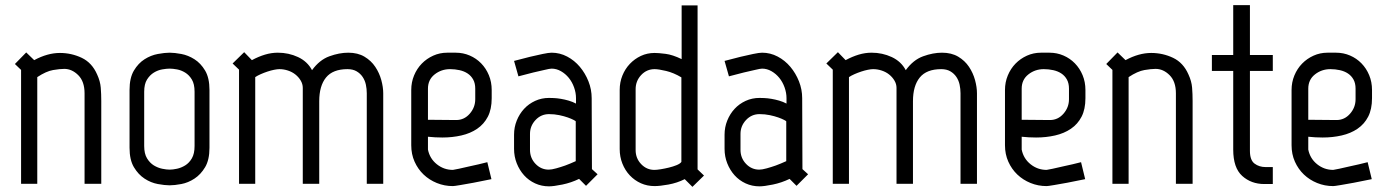

<svg xmlns="http://www.w3.org/2000/svg" viewBox="-20 -715 5401 747"><path d="M358 -425Q370 -399 372 -374Q374 -349 374 -322V0H309V-352Q309 -398 284.5 -422.5Q260 -447 230 -447Q213 -447 186.5 -442.5Q160 -438 125 -415V0H62V-443L38 -466L82 -511L113 -481Q165 -509 213 -509Q258 -509 298 -490Q338 -471 358 -425Z M737 -358Q737 -388 726.5 -405.5Q716 -423 700.5 -432.5Q685 -442 668.5 -445Q652 -448 640 -448Q628 -448 611 -445Q594 -442 578.5 -432.5Q563 -423 552 -405.5Q541 -388 541 -358V-147Q541 -117 552 -99Q563 -81 578.5 -71.5Q594 -62 611 -58.5Q628 -55 640 -55Q652 -55 668.5 -58.5Q685 -62 700.5 -71.5Q716 -81 726.5 -99Q737 -117 737 -147ZM795 -140Q795 -93 778 -64.5Q761 -36 736.5 -20Q712 -4 685.5 1Q659 6 640 6Q621 6 594 1Q567 -4 542.5 -20Q518 -36 501 -64.5Q484 -93 484 -140V-365Q484 -412 501 -440.5Q518 -469 542.5 -484.5Q567 -500 594 -505Q621 -510 640 -510Q659 -510 685.5 -505Q712 -500 736.5 -484.5Q761 -469 778 -440.5Q795 -412 795 -365Z M1158 -373Q1158 -388 1150 -401.5Q1142 -415 1129.5 -425Q1117 -435 1100.5 -440.5Q1084 -446 1067 -446Q1059 -446 1046.5 -443.5Q1034 -441 1020.5 -436.5Q1007 -432 994.5 -426.5Q982 -421 973 -415V0H910V-444L885 -468L930 -512L960 -481Q986 -495 1011 -502.5Q1036 -510 1061 -510Q1103 -510 1139.5 -493Q1176 -476 1194 -442Q1223 -482 1261.5 -496Q1300 -510 1335 -510Q1372 -510 1398 -494.5Q1424 -479 1440 -455Q1456 -431 1463.5 -403.5Q1471 -376 1471 -352V0H1407V-352Q1407 -369 1403.5 -385.5Q1400 -402 1391 -415.5Q1382 -429 1367.5 -437.5Q1353 -446 1332 -446Q1275 -446 1248.5 -413.5Q1222 -381 1222 -321V0H1158Z M1755 -248Q1786 -248 1807.5 -272.5Q1829 -297 1829 -329V-370Q1829 -391 1821 -405.5Q1813 -420 1799.5 -429Q1786 -438 1768 -442Q1750 -446 1731 -446Q1697 -446 1671 -425.5Q1645 -405 1645 -370V-249ZM1580 -365Q1580 -395 1591 -421.5Q1602 -448 1621 -467.5Q1640 -487 1665.5 -498.5Q1691 -510 1720 -510H1753Q1782 -510 1807.5 -499Q1833 -488 1852 -468.5Q1871 -449 1882 -422.5Q1893 -396 1893 -365V-333Q1893 -290 1878 -261Q1863 -232 1836.5 -214Q1810 -196 1775 -188Q1740 -180 1701 -180Q1673 -180 1645 -183V-133Q1652 -98 1679.5 -76Q1707 -54 1742 -54Q1744 -54 1765.5 -58.5Q1787 -63 1812 -69Q1841 -75 1876 -84L1892 -18Q1854 -10 1822 -4Q1795 1 1771 5Q1747 9 1742 9Q1709 9 1679.5 -3Q1650 -15 1628 -36Q1606 -57 1593 -86Q1580 -115 1580 -150Z M2220 -243Q2220 -244 2211.5 -248.5Q2203 -253 2189 -258Q2175 -263 2156 -267Q2137 -271 2116 -271Q2085 -271 2063.5 -248Q2042 -225 2042 -194V-132Q2042 -100 2063.5 -77.5Q2085 -55 2115 -55Q2126 -55 2144 -60Q2162 -65 2179 -71Q2198 -78 2220 -88ZM2283 -57 2305 -37 2260 8 2233 -19Q2202 -4 2168 3Q2134 10 2116 10Q2087 10 2062 -1.5Q2037 -13 2019 -33Q2001 -53 1990.5 -79.5Q1980 -106 1980 -136V-191Q1980 -220 1990.5 -246Q2001 -272 2019 -291.5Q2037 -311 2062 -322.5Q2087 -334 2116 -334Q2122 -334 2134.5 -333.5Q2147 -333 2162 -330.5Q2177 -328 2192.5 -323.5Q2208 -319 2221 -312V-333Q2221 -354 2213.5 -375Q2206 -396 2193 -412Q2180 -428 2162.5 -438Q2145 -448 2126 -448Q2119 -448 2098.5 -443Q2078 -438 2055 -433Q2029 -426 1997 -418L1980 -478Q2013 -487 2042 -494Q2067 -500 2091 -505Q2115 -510 2126 -510Q2158 -510 2186.5 -495Q2215 -480 2236 -455Q2257 -430 2269.5 -398.5Q2282 -367 2282 -333Z M2631 -414Q2601 -432 2571.5 -439Q2542 -446 2527 -446Q2496 -446 2474.5 -423Q2453 -400 2453 -368V-131Q2453 -99 2474.5 -76.5Q2496 -54 2526 -54Q2535 -54 2550.5 -56.5Q2566 -59 2582.5 -63Q2599 -67 2612.5 -72.5Q2626 -78 2631 -85ZM2632 -694H2694V-56L2719 -32L2674 12L2644 -18Q2614 -3 2580.5 3Q2547 9 2527 9Q2498 9 2473.5 -2Q2449 -13 2430.5 -32.5Q2412 -52 2401.5 -78.5Q2391 -105 2391 -135V-365Q2391 -395 2401.5 -421Q2412 -447 2430.5 -466.5Q2449 -486 2473.5 -497.5Q2498 -509 2527 -509Q2542 -509 2569.5 -505.5Q2597 -502 2632 -485Z M3039 -243Q3039 -244 3030.5 -248.5Q3022 -253 3008 -258Q2994 -263 2975 -267Q2956 -271 2935 -271Q2904 -271 2882.5 -248Q2861 -225 2861 -194V-132Q2861 -100 2882.5 -77.5Q2904 -55 2934 -55Q2945 -55 2963 -60Q2981 -65 2998 -71Q3017 -78 3039 -88ZM3102 -57 3124 -37 3079 8 3052 -19Q3021 -4 2987 3Q2953 10 2935 10Q2906 10 2881 -1.5Q2856 -13 2838 -33Q2820 -53 2809.5 -79.5Q2799 -106 2799 -136V-191Q2799 -220 2809.5 -246Q2820 -272 2838 -291.5Q2856 -311 2881 -322.5Q2906 -334 2935 -334Q2941 -334 2953.5 -333.5Q2966 -333 2981 -330.5Q2996 -328 3011.5 -323.5Q3027 -319 3040 -312V-333Q3040 -354 3032.5 -375Q3025 -396 3012 -412Q2999 -428 2981.5 -438Q2964 -448 2945 -448Q2938 -448 2917.5 -443Q2897 -438 2874 -433Q2848 -426 2816 -418L2799 -478Q2832 -487 2861 -494Q2886 -500 2910 -505Q2934 -510 2945 -510Q2977 -510 3005.5 -495Q3034 -480 3055 -455Q3076 -430 3088.5 -398.5Q3101 -367 3101 -333Z M3468 -373Q3468 -388 3460 -401.5Q3452 -415 3439.5 -425Q3427 -435 3410.5 -440.5Q3394 -446 3377 -446Q3369 -446 3356.5 -443.5Q3344 -441 3330.5 -436.5Q3317 -432 3304.5 -426.5Q3292 -421 3283 -415V0H3220V-444L3195 -468L3240 -512L3270 -481Q3296 -495 3321 -502.5Q3346 -510 3371 -510Q3413 -510 3449.5 -493Q3486 -476 3504 -442Q3533 -482 3571.5 -496Q3610 -510 3645 -510Q3682 -510 3708 -494.5Q3734 -479 3750 -455Q3766 -431 3773.5 -403.5Q3781 -376 3781 -352V0H3717V-352Q3717 -369 3713.5 -385.5Q3710 -402 3701 -415.5Q3692 -429 3677.5 -437.5Q3663 -446 3642 -446Q3585 -446 3558.5 -413.5Q3532 -381 3532 -321V0H3468Z M4065 -248Q4096 -248 4117.5 -272.5Q4139 -297 4139 -329V-370Q4139 -391 4131 -405.5Q4123 -420 4109.5 -429Q4096 -438 4078 -442Q4060 -446 4041 -446Q4007 -446 3981 -425.5Q3955 -405 3955 -370V-249ZM3890 -365Q3890 -395 3901 -421.5Q3912 -448 3931 -467.5Q3950 -487 3975.5 -498.5Q4001 -510 4030 -510H4063Q4092 -510 4117.5 -499Q4143 -488 4162 -468.5Q4181 -449 4192 -422.5Q4203 -396 4203 -365V-333Q4203 -290 4188 -261Q4173 -232 4146.5 -214Q4120 -196 4085 -188Q4050 -180 4011 -180Q3983 -180 3955 -183V-133Q3962 -98 3989.5 -76Q4017 -54 4052 -54Q4054 -54 4075.5 -58.5Q4097 -63 4122 -69Q4151 -75 4186 -84L4202 -18Q4164 -10 4132 -4Q4105 1 4081 5Q4057 9 4052 9Q4019 9 3989.5 -3Q3960 -15 3938 -36Q3916 -57 3903 -86Q3890 -115 3890 -150Z M4604 -425Q4616 -399 4618 -374Q4620 -349 4620 -322V0H4555V-352Q4555 -398 4530.5 -422.5Q4506 -447 4476 -447Q4459 -447 4432.5 -442.5Q4406 -438 4371 -415V0H4308V-443L4284 -466L4328 -511L4359 -481Q4411 -509 4459 -509Q4504 -509 4544 -490Q4584 -471 4604 -425Z M4778 -439H4695V-501H4778V-695H4843V-501H4932V-439H4843V-128Q4843 -92 4861 -78.5Q4879 -65 4904 -65H4932V1H4899Q4848 1 4813 -30.5Q4778 -62 4778 -133Z M5180 -248Q5211 -248 5232.5 -272.5Q5254 -297 5254 -329V-370Q5254 -391 5246 -405.5Q5238 -420 5224.5 -429Q5211 -438 5193 -442Q5175 -446 5156 -446Q5122 -446 5096 -425.5Q5070 -405 5070 -370V-249ZM5005 -365Q5005 -395 5016 -421.5Q5027 -448 5046 -467.5Q5065 -487 5090.5 -498.5Q5116 -510 5145 -510H5178Q5207 -510 5232.5 -499Q5258 -488 5277 -468.5Q5296 -449 5307 -422.5Q5318 -396 5318 -365V-333Q5318 -290 5303 -261Q5288 -232 5261.5 -214Q5235 -196 5200 -188Q5165 -180 5126 -180Q5098 -180 5070 -183V-133Q5077 -98 5104.5 -76Q5132 -54 5167 -54Q5169 -54 5190.5 -58.5Q5212 -63 5237 -69Q5266 -75 5301 -84L5317 -18Q5279 -10 5247 -4Q5220 1 5196 5Q5172 9 5167 9Q5134 9 5104.5 -3Q5075 -15 5053 -36Q5031 -57 5018 -86Q5005 -115 5005 -150Z"/></svg>

Font: Marvel
Style: Bold
Weight: 700
Designer: Carolina Trebol
Foundry: Carolina Trebol
Version: Version 1.001